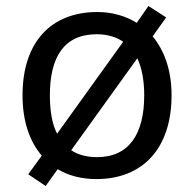

<svg xmlns="http://www.w3.org/2000/svg" viewBox="-20 -586 645 639"><path d="M551 -269C551 -352 527 -418 488 -465L533 -528L474 -566L435 -510C398 -533 353 -546 304 -546C150 -546 55 -446 55 -269C55 -183 78 -116 119 -68L74 -6L132 33L172 -23C209 -1 252 10 301 10C454 10 551 -91 551 -269ZM146 -269C146 -396 193 -472 302 -472C337 -472 367 -463 390 -447L170 -141C153 -174 146 -218 146 -269ZM460 -269C460 -142 411 -63 303 -63C269 -63 239 -71 217 -86L437 -392C452 -360 460 -318 460 -269Z"/></svg>

Font: Noto Sans Osage
Style: Regular
Weight: 400
Designer: Monotype Design Team
Foundry: Monotype Imaging Inc.
Version: Version 2.002